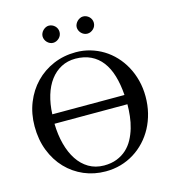

<svg xmlns="http://www.w3.org/2000/svg" viewBox="-126 -965 974 1083"><g transform="rotate(-15 361.5 -423.5)"><path d="M147 -318.8Q148.4 -254.4 162.8 -199.7Q177.2 -145 203.6 -105Q230 -64.9 268.3 -42.2Q306.6 -19.5 356.9 -19Q399.9 -19 432.6 -32Q465.3 -44.9 489.5 -67.1Q513.7 -89.4 529.5 -118.9Q545.4 -148.4 555.2 -181.9Q564.9 -215.3 568.8 -250.5Q572.8 -285.6 572.8 -318.8ZM570.3 -373.5Q565.9 -436.5 551 -486.6Q536.1 -536.6 509.5 -571.3Q482.9 -606 444.6 -624.3Q406.2 -642.6 356 -643.1Q309.1 -643.1 272 -623.5Q234.9 -604 208.3 -568.6Q181.6 -533.2 166.5 -483.4Q151.4 -433.6 148.9 -373.5ZM683.1 -335Q683.1 -284.7 671.9 -239.3Q660.6 -193.8 639.9 -155Q619.1 -116.2 589.8 -84.7Q560.5 -53.2 524.4 -30.8Q488.3 -8.3 446.3 3.7Q404.3 15.6 357.9 15.6Q290.5 15.6 231.7 -9.5Q172.9 -34.7 128.9 -80.6Q85 -126.5 59.8 -190.7Q34.7 -254.9 34.7 -333Q34.7 -407.2 60.1 -470.5Q85.4 -533.7 130.1 -579.8Q174.8 -626 235.4 -651.9Q295.9 -677.7 366.7 -677.7Q410.2 -677.7 450.4 -666Q490.7 -654.3 525.9 -632.8Q561 -611.3 589.8 -580.6Q618.7 -549.8 639.4 -511.7Q660.2 -473.6 671.6 -429Q683.1 -384.3 683.1 -335ZM308.6 -812Q308.6 -801.8 304.7 -792.7Q300.8 -783.7 293.7 -776.9Q286.6 -770 277.6 -765.9Q268.6 -761.7 258.3 -761.7Q248.5 -761.7 239.7 -765.9Q231 -770 224.1 -777.1Q217.3 -784.2 213.4 -793.2Q209.5 -802.2 209.5 -812Q209.5 -821.3 213.6 -830.3Q217.8 -839.4 224.6 -846.2Q231.4 -853 240.2 -857.4Q249 -861.8 258.3 -861.8Q268.6 -861.8 277.6 -857.9Q286.6 -854 293.7 -847.2Q300.8 -840.3 304.7 -831.3Q308.6 -822.3 308.6 -812ZM508.8 -812Q508.8 -801.8 504.9 -792.7Q501 -783.7 493.9 -776.9Q486.8 -770 477.8 -765.9Q468.8 -761.7 458.5 -761.7Q448.2 -761.7 439.2 -765.9Q430.2 -770 423.3 -777.1Q416.5 -784.2 412.6 -793.2Q408.7 -802.2 408.7 -812Q408.7 -821.3 413.1 -830.3Q417.5 -839.4 424.3 -846.2Q431.2 -853 440.2 -857.4Q449.2 -861.8 458.5 -861.8Q468.8 -861.8 477.8 -857.9Q486.8 -854 493.9 -847.2Q501 -840.3 504.9 -831.3Q508.8 -822.3 508.8 -812Z"/></g></svg>

Font: Doulos SIL Compact
Style: Regular
Weight: 400
Designer: Walt Agee, Victor Gaultney, Peter Martin, Debbi Hosken
Foundry: SIL International
Version: Version 4.110; 2011; Maintenance release ; LnSpcTght